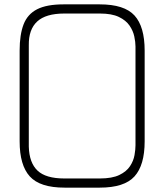

<svg xmlns="http://www.w3.org/2000/svg" viewBox="-20 -860 753 880"><path d="M275 -798Q190 -798 150.5 -761.5Q111 -725 112 -653V-188Q114 -114 152 -78Q190 -42 275 -42H437Q494 -42 527 -58Q560 -74 576 -98.5Q592 -123 596.5 -149Q601 -175 601 -194V-647Q601 -667 595.5 -693Q590 -719 573.5 -743Q557 -767 524.5 -782.5Q492 -798 438 -798ZM70 -628Q70 -701 88 -748Q106 -795 150 -817.5Q194 -840 271 -840H437Q550 -840 596.5 -789Q643 -738 643 -628V-212Q643 -103 596.5 -51.5Q550 0 437 0H276Q163 0 116.5 -51.5Q70 -103 70 -212Z"/></svg>

Font: Matangi Light
Style: Regular
Weight: 300
Designer: Prashant Pant
Foundry: The Graphic Ant
Version: Version 3.002